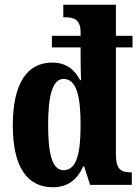

<svg xmlns="http://www.w3.org/2000/svg" viewBox="-20 -780 589 810"><path d="M203 10C267 10 306 -23 331 -78H335L360 0H536V-53H529C488 -53 469 -69 469 -130V-580H539V-629H469V-760H247V-707H255C290 -707 320 -699 320 -644V-629H199V-580H320V-545C320 -509 321 -459 322 -442H318C295 -485 261 -516 200 -516C95 -516 34 -429 34 -251C34 -75 95 10 203 10ZM248 -62C201 -62 183 -129 183 -252C183 -374 201 -447 248 -447C304 -447 320 -371 320 -253C320 -134 304 -62 248 -62Z"/></svg>

Font: Noto Serif Armenian ExtraCondensed ExtraBold
Style: Regular
Weight: 800
Width: 2
Designer: Monotype Design Team
Foundry: Monotype Imaging Inc.
Version: Version 2.008